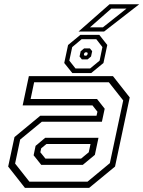

<svg xmlns="http://www.w3.org/2000/svg" viewBox="-20 -908 693 928"><path d="M100.5 0 19.5 -103 50 -245.5 174.5 -348.5H446.5L451 -368L427 -398.5H89.5L119.5 -540H526L607 -437L536 -103L411 0ZM179.5 -111 142.5 -157.5 152 -203 198.5 -242H456L438.5 -159.5L380 -111ZM122 -30H403L511 -119.5L575.5 -422.5L506 -510.5H145L128 -429.5H449L486 -382.5L472.5 -319.5H182L77.5 -233.5L53 -117.5ZM199.5 -141.5H372L409 -172L417.5 -212H204.5L179 -191L175 -172ZM329.5 -555 290.5 -603.5 309 -690.5 368.5 -739.5H460L498.5 -690.5L480 -603.5L421 -555ZM345 -577H415.5L461.5 -615L475 -680.5L445.5 -718.5H374.5L329 -680.5L315 -615ZM375.5 -621 364.5 -635 370 -660.5 386.5 -674H414.5L425.5 -660.5L420 -635L403.5 -621ZM389 -639H397.5L402 -643L404 -651.5L400.5 -655H392L387.5 -651.5L385.5 -643ZM359.5 -755.5 509.5 -887.5H653L483 -755.5ZM415 -776H477.5L591.5 -866.5H518Z"/></svg>

Font: Tourney Light
Style: Italic
Weight: 300
Italic angle: -12°
Version: Version 1.015